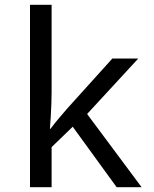

<svg xmlns="http://www.w3.org/2000/svg" viewBox="-20 -780 640 800"><path d="M105 0V-760H195V-394Q195 -373 194 -347Q193 -321 191.5 -294Q190 -267 188 -243H190Q209 -268 226.5 -288.5Q244 -309 263 -331L448 -536H556L343 -305L570 0H466L283 -252L195 -167V0Z"/></svg>

Font: Noto Sans Mono
Style: Regular
Weight: 400
Designer: Monotype Design Team
Foundry: Monotype Imaging Inc.
Version: Version 2.014